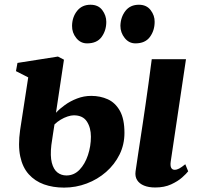

<svg xmlns="http://www.w3.org/2000/svg" viewBox="-20 -800 864 830"><path d="M651 10.5Q622.5 10.5 602.5 2.2Q582.5 -6 572.8 -21.5Q563 -37 566 -59Q568 -72 570.8 -91.5Q573.5 -111 577.5 -136.8Q581.5 -162.5 586.2 -194.2Q591 -226 596.8 -263.8Q602.5 -301.5 608.8 -345.2Q615 -389 622 -438.8Q629 -488.5 636 -544H784L718 -101.5Q715.5 -83.5 720 -74.8Q724.5 -66 735 -66Q744.5 -66 754.8 -71.5Q765 -77 781 -90L793.5 -59.5Q786 -49.5 767.5 -33Q749 -16.5 719.8 -3Q690.5 10.5 651 10.5ZM257 11Q209 11 170 -3Q131 -17 104.2 -46.8Q77.5 -76.5 67.5 -123.8Q57.5 -171 67 -238L102 -465.5L49 -492.5L55.5 -528L230.5 -555.5L256.5 -542L222 -312.5Q237.5 -329.5 260.8 -346.2Q284 -363 313.2 -374.2Q342.5 -385.5 374.5 -385.5Q413.5 -385.5 446 -370.8Q478.5 -356 498.2 -321Q518 -286 518 -225.5Q518 -175 496.8 -132Q475.5 -89 438.8 -56.8Q402 -24.5 355 -6.8Q308 11 257 11ZM267 -41.5Q300 -41.5 323.8 -66.2Q347.5 -91 360.2 -129.5Q373 -168 373 -209Q373 -248 355.5 -274.8Q338 -301.5 299 -301.5Q287.5 -301.5 272.2 -296.5Q257 -291.5 242 -282.5Q227 -273.5 215.5 -262Q212 -241 208.8 -219Q205.5 -197 202 -173Q196.5 -125.5 204 -96.5Q211.5 -67.5 228.2 -54.5Q245 -41.5 267 -41.5ZM356.5 -612.5Q328 -612.5 309.5 -635.8Q291 -659 291.5 -688.5Q292 -726 313.2 -752.8Q334.5 -779.5 371 -779.5Q405 -779.5 422.2 -756.2Q439.5 -733 439.5 -705.5Q439.5 -668 419.2 -640.2Q399 -612.5 356.5 -612.5ZM565.5 -612.5Q537.5 -612.5 519 -635.8Q500.5 -659 500.5 -688.5Q501.5 -726 522.2 -752.8Q543 -779.5 580.5 -779.5Q613.5 -779.5 631.2 -756.2Q649 -733 648.5 -705.5Q648.5 -668 628 -640.2Q607.5 -612.5 565.5 -612.5Z"/></svg>

Font: Merriweather 48pt ExtraBold
Style: Italic
Weight: 800
Italic angle: -7.8°
Version: Version 2.101